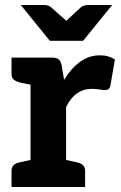

<svg xmlns="http://www.w3.org/2000/svg" viewBox="-20 -747 484 767"><path d="M102 0V-517H186Q207 -517 215.5 -509Q224 -501 227 -482L236 -428Q263 -473 299 -499.5Q335 -526 379 -526Q398 -526 413 -521.5Q428 -517 439 -509L421 -405Q419 -395 413.5 -391Q408 -387 398 -387Q395 -387 378 -389.5Q361 -392 347 -392Q313 -392 287 -373.5Q261 -355 244 -319V0ZM222 0 235 -110 285 -99Q301 -96 310.5 -88Q320 -80 320 -65V0ZM26 0V-65Q26 -80 35.5 -88Q45 -96 61 -99L111 -110L124 0ZM124 -517 111 -407 61 -417Q45 -421 35.5 -428.5Q26 -436 26 -452V-517ZM428 -727 312 -584H179L63 -727H157Q174 -727 185 -717L245 -664L302 -717Q306 -721 314 -724Q322 -727 330 -727Z"/></svg>

Font: Aleo ExtraBold
Style: Regular
Weight: 800
Designer: Alessio Laiso
Foundry: Alessio Laiso
Version: Version 2.001;gftools[0.9.29]